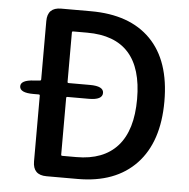

<svg xmlns="http://www.w3.org/2000/svg" viewBox="-52 -789 830 841"><g transform="rotate(5 362.5 -368.5)"><path d="M183 0Q123 0 123 -60V-349Q123 -354 118 -354H94Q35 -354 34 -382Q33 -410 93 -413L117 -415Q123 -415 123 -421V-677Q123 -737 183 -737H314Q485 -737 577 -643.5Q669 -550 669 -371.5Q669 -193 577.5 -96.5Q486 0 320 0ZM239 -100Q239 -95 244 -95H306Q425 -95 487 -164.5Q549 -234 549 -371Q549 -642 306 -642H244Q239 -642 239 -637V-420Q239 -415 244 -415H338Q398 -415 398 -385Q398 -354 338 -354H244Q239 -354 239 -349Z"/></g></svg>

Font: Resource Han Rounded TW Medium
Style: Regular
Weight: 500
Designer: Cyano Hao (round all glyphs); Ryoko NISHIZUKA 西塚涼子 (kana, bopomofo & ideographs); Paul D. Hunt (Latin, Greek & Cyrillic)
Foundry: Cyano Hao
Version: 0.990